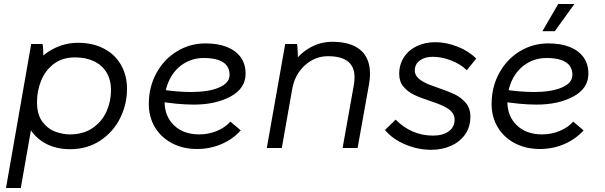

<svg xmlns="http://www.w3.org/2000/svg" viewBox="-20 -740 3024 960"><path d="M136 -520H193Q196 -504 196.5 -470.5Q197 -437 194 -416L128 -102H137L84 200H10ZM96 -221Q96 -318 135.5 -387Q175 -456 237.5 -491Q300 -526 370 -526Q444 -526 499.5 -497Q555 -468 585 -415.5Q615 -363 615 -295Q615 -219 581 -150Q547 -81 482 -37.5Q417 6 330 6Q260 6 207 -23Q154 -52 125 -104Q96 -156 96 -221ZM535 -289Q535 -340 513 -377Q491 -414 450.5 -433.5Q410 -453 355 -453Q292 -453 249 -420.5Q206 -388 185.5 -336.5Q165 -285 165 -230Q165 -166 193 -130Q221 -94 258.5 -81Q296 -68 329 -68Q396 -68 442.5 -99.5Q489 -131 512 -181.5Q535 -232 535 -289Z M724 -220Q724 -305 762 -374.5Q800 -444 865 -483.5Q930 -523 1008 -523Q1070 -523 1115 -505Q1160 -487 1184 -453Q1208 -419 1208 -372Q1208 -298 1133 -257.5Q1058 -217 949 -217Q866 -217 763 -235L774 -294Q863 -280 935 -280Q1023 -280 1075.5 -302.5Q1128 -325 1128 -366Q1128 -392 1114.5 -411Q1101 -430 1072 -440Q1043 -450 999 -450Q943 -450 898 -421.5Q853 -393 828 -342.5Q803 -292 803 -231Q803 -159 850 -113.5Q897 -68 977 -68Q1023 -68 1065 -85.5Q1107 -103 1132 -132L1184 -88Q1143 -43 1086 -19Q1029 5 966 5Q894 5 839 -24.5Q784 -54 754 -105Q724 -156 724 -220Z M1406 -520H1465Q1467 -510 1467.5 -499Q1468 -488 1469 -475Q1469 -458 1469 -441L1457 -385L1389 0H1314ZM1641 -531Q1713 -531 1758 -506.5Q1803 -482 1820 -434.5Q1837 -387 1825 -318L1768 0H1693L1749 -314Q1762 -388 1729.5 -423.5Q1697 -459 1620 -459Q1555 -459 1504.5 -413.5Q1454 -368 1441 -294L1426 -399Q1472 -468 1526 -499.5Q1580 -531 1641 -531Z M1905 -90 1958 -142Q1998 -102 2044.5 -82Q2091 -62 2146 -62Q2193 -62 2223 -83Q2253 -104 2253 -142Q2253 -161 2242.5 -175.5Q2232 -190 2213 -201Q2189 -216 2131 -235Q2082 -251 2050.5 -266Q2019 -281 1997.5 -306.5Q1976 -332 1976 -370Q1976 -417 1999.5 -453.5Q2023 -490 2064.5 -509.5Q2106 -529 2157 -529Q2212 -529 2268.5 -506.5Q2325 -484 2361 -447L2314 -389Q2282 -420 2235 -438Q2188 -456 2144 -456Q2104 -456 2079 -437.5Q2054 -419 2054 -387Q2054 -367 2069.5 -351Q2085 -335 2121 -319Q2144 -311 2167 -302Q2218 -285 2252 -269Q2286 -253 2309 -225.5Q2332 -198 2332 -157Q2332 -106 2306 -68.5Q2280 -31 2235.5 -11Q2191 9 2136 9Q2069 9 2005.5 -18Q1942 -45 1905 -90Z M2438 -220Q2438 -305 2476 -374.5Q2514 -444 2579 -483.5Q2644 -523 2722 -523Q2784 -523 2829 -505Q2874 -487 2898 -453Q2922 -419 2922 -372Q2922 -298 2847 -257.5Q2772 -217 2663 -217Q2580 -217 2477 -235L2488 -294Q2577 -280 2649 -280Q2737 -280 2789.5 -302.5Q2842 -325 2842 -366Q2842 -392 2828.5 -411Q2815 -430 2786 -440Q2757 -450 2713 -450Q2657 -450 2612 -421.5Q2567 -393 2542 -342.5Q2517 -292 2517 -231Q2517 -159 2564 -113.5Q2611 -68 2691 -68Q2737 -68 2779 -85.5Q2821 -103 2846 -132L2898 -88Q2857 -43 2800 -19Q2743 5 2680 5Q2608 5 2553 -24.5Q2498 -54 2468 -105Q2438 -156 2438 -220ZM2692 -584 2771 -720H2852L2754 -584Z"/></svg>

Font: Fixel Italic Variable 20240409 Display Thin
Style: Italic
Weight: 100
Italic angle: -10°
Designer: AlfaBravo + MacPaw
Foundry: Kyrylo Tkachov, Marchela Mozhyna, Serhii Makarenko, Maria Weinstein, Zakhar Kryvoshyya
Version: Version 1.211;Glyphs 3.2 (3225)